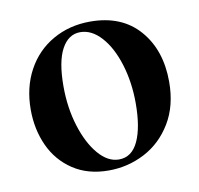

<svg xmlns="http://www.w3.org/2000/svg" viewBox="-56 -457 548 529"><g transform="rotate(-10 218.5 -192.5)"><path d="M25 -188Q25 -250 51 -298Q77 -346 123.5 -372.5Q170 -399 228 -399Q316 -399 365 -343Q414 -287 414 -198Q414 -131 385 -83Q356 -35 309 -10.5Q262 14 208 14Q150 14 108.5 -13.5Q67 -41 46 -87Q25 -133 25 -188ZM313 -156Q313 -214 297.5 -264.5Q282 -315 255 -345Q228 -375 196 -375Q163 -375 144 -340Q125 -305 125 -236Q125 -176 141 -124.5Q157 -73 183.5 -42Q210 -11 241 -11Q277 -11 295 -49.5Q313 -88 313 -156Z"/></g></svg>

Font: Cormorant Upright
Style: Bold
Weight: 700
Designer: Christian Thalmann (Catharsis Fonts)
Foundry: Catharsis Fonts
Version: Version 3.302